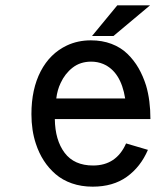

<svg xmlns="http://www.w3.org/2000/svg" viewBox="-20 -681 579 713"><path d="M401.4 -547.4H321.8L415.5 -661.1H537.1ZM529.3 -124.5Q502 -61 450.9 -24.4Q399.9 12.2 324.2 12.2Q282.2 12.2 247.1 0Q211.9 -12.2 186.3 -34.4Q160.6 -56.6 142.6 -84.7Q124.5 -112.8 113.3 -147Q96.7 -196.8 96.7 -257.3Q96.7 -350.1 131.1 -416.3Q165.5 -482.4 228.5 -512.2Q269 -531.2 317.4 -531.2Q359.4 -531.2 394 -518.1Q428.7 -504.9 453.1 -481.2Q477.5 -457.5 494.4 -428.2Q511.2 -398.9 522.5 -363.3Q538.6 -308.6 538.6 -238.8H183.6Q184.6 -160.6 220 -113.5Q255.4 -66.4 325.7 -66.4Q412.1 -66.4 448.2 -148.4ZM444.8 -315.4Q428.7 -415.5 363.3 -443.4Q342.3 -452.1 318.8 -452.1Q278.3 -452.1 249.8 -429.9Q221.2 -407.7 205.1 -372.6Q192.9 -347.2 189 -315.4Z"/></svg>

Font: Meera Inimai
Style: Regular
Weight: 400
Version: 2.0.0+20160526